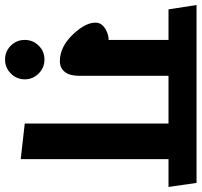

<svg xmlns="http://www.w3.org/2000/svg" viewBox="-50 -681 798 760"><g transform="rotate(90 349.0 -301.0)"><path d="M458 0V-569H269V-213Q269 -179 254 -159Q239 -139 211 -139Q154 -139 104 -192Q54 -245 59 -288Q63 -307 84 -319.5Q105 -332 127 -332V-569H6L-11 -680H693L709 -569H599V16ZM205 78Q172 78 149.5 55Q127 32 127 0Q127 -32 149.5 -55Q172 -78 205 -78Q237 -78 260 -55Q283 -32 283 0Q283 32 260 55Q237 78 205 78Z"/></g></svg>

Font: Palanquin
Style: Bold
Weight: 700
Designer: Pria Ravichandran
Version: Version 1.0.4